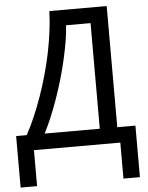

<svg xmlns="http://www.w3.org/2000/svg" viewBox="-60 -762 769 999"><g transform="rotate(-5 325.0 -263.0)"><path d="M629.9 188H543.9V0H92.8V188H6.8V-81.1H62Q85 -122.6 106 -171.4Q127 -220.2 145.8 -273.2Q164.6 -326.2 180.4 -382.3Q196.3 -438.5 208 -495.1Q219.7 -551.8 226.8 -607.2Q233.9 -662.6 235.8 -713.9H535.2V-81.1H629.9ZM443.8 -81.1V-632.8H315.9Q314 -595.7 306.4 -550.5Q298.8 -505.4 287.6 -456.1Q276.4 -406.7 261.5 -355.7Q246.6 -304.7 229.5 -255.9Q212.4 -207 193.6 -162.4Q174.8 -117.7 155.8 -81.1Z"/></g></svg>

Font: Genotype
Style: Regular
Weight: 400
Foundry: Ascender Corporation
Version: Version 1.00